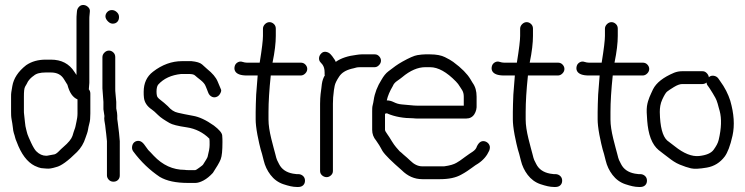

<svg xmlns="http://www.w3.org/2000/svg" viewBox="-20 -710 2959 763"><path d="M335 -381V-632C335 -639 335 -645 336 -652L337 -663C338 -670 336 -676 331 -681C326 -686 321 -689 314 -690C307 -691 300 -689 295 -684C290 -679 287 -674 286 -667L285 -656C284 -648 284 -640 284 -632V-412L276 -424C255 -457 224 -473 182 -473H162C132 -473 106 -466 84 -451C52 -426 34 -398 29 -368C27 -358 26 -350 25 -344C24 -338 24 -333 24 -326V-267C24 -257 24 -247 26 -236C28 -225 30 -214 31 -204C32 -194 33 -187 35 -181C37 -175 39 -169 40 -164C41 -159 43 -154 46 -147C64 -98 88 -66 118 -51C129 -46 137 -43 143 -42C149 -41 157 -41 166 -40C175 -39 187 -41 203 -46C222 -50 250 -70 286 -106C301 -121 313 -140 320 -163C322 -169 324 -175 326 -180C328 -185 329 -191 330 -196C331 -201 332 -209 335 -219C338 -229 339 -242 339 -259V-338C339 -345 337 -350 333 -355ZM166 -91H164C149 -91 136 -97 124 -109C119 -114 112 -125 104 -142C96 -159 91 -171 89 -177C87 -183 86 -189 84 -196C82 -203 80 -213 79 -226C78 -239 77 -248 76 -254C75 -260 75 -265 75 -270V-326C75 -346 76 -359 80 -366C84 -373 88 -379 91 -386C97 -395 105 -403 114 -409C124 -418 140 -422 162 -422H182C207 -422 224 -413 235 -394C242 -382 247 -375 248 -373C256 -342 269 -323 288 -315V-259C288 -247 286 -236 284 -227C282 -218 281 -212 280 -208C279 -204 278 -199 276 -195C274 -191 272 -182 268 -170C264 -158 252 -143 232 -126C226 -121 219 -114 212 -107C205 -100 198 -96 193 -96Z M453 -182C449 -218 446 -236 446 -237V-251C446 -256 445 -266 442 -279V-305L439 -338C438 -345 438 -352 438 -359V-483C438 -490 436 -496 431 -501C426 -506 420 -509 413 -509C406 -509 400 -506 395 -501C390 -496 387 -490 387 -483V-359L391 -305V-276L395 -249C394 -243 394 -236 395 -230L398 -212L400 -194C401 -188 401 -183 402 -178L405 -149V-13C405 -6 408 0 413 5C418 10 424 12 431 12C438 12 444 10 449 5C454 0 456 -6 456 -13V-149ZM407 -663C402 -658 399 -652 399 -645C399 -638 403 -631 409 -625C415 -619 421 -616 428 -616C435 -616 441 -618 446 -623C451 -628 453 -635 453 -642C453 -649 451 -655 445 -661C439 -667 432 -670 425 -670C418 -670 412 -668 407 -663Z M714 -35C667 -35 626 -54 591 -91C582 -101 574 -109 569 -114C564 -121 559 -128 553 -136C547 -144 540 -149 533 -150C526 -151 519 -149 514 -145C509 -141 506 -135 505 -128C504 -121 505 -115 509 -109C540 -67 576 -33 615 -7C642 9 679 17 728 17H756C765 17 776 14 789 7C802 0 814 -10 826 -23C841 -46 852 -64 857 -77C862 -90 864 -112 864 -145C864 -153 864 -162 863 -172C862 -182 851 -195 830 -211C799 -233 771 -246 746 -250C721 -254 702 -259 687 -262C672 -265 659 -274 647 -288C636 -298 627 -306 620 -311C613 -316 608 -321 606 -324C604 -327 602 -334 602 -346C602 -358 604 -367 608 -373C630 -398 661 -412 700 -416H730C743 -416 751 -414 755 -410C759 -406 767 -400 777 -392C787 -384 794 -376 797 -368C800 -360 804 -352 807 -343C810 -334 816 -328 823 -325C830 -322 837 -323 843 -326C849 -329 853 -334 856 -340C859 -346 860 -351 858 -355L845 -386C838 -403 824 -419 803 -436C798 -440 791 -447 783 -454C775 -461 761 -465 741 -467H703C663 -467 624 -453 588 -425C563 -406 551 -379 551 -345C551 -337 551 -329 552 -322C554 -303 565 -287 583 -275C589 -271 597 -264 608 -253C619 -242 635 -232 654 -221C664 -215 687 -209 722 -204C757 -199 788 -183 812 -159C813 -155 813 -146 813 -134C813 -122 810 -106 805 -87C804 -83 798 -73 787 -56C785 -53 779 -49 771 -43C763 -37 758 -34 756 -34H728C723 -34 719 -34 714 -35Z M1076 -567V-596C1076 -603 1074 -609 1069 -614C1064 -619 1058 -622 1051 -622C1044 -622 1038 -619 1033 -614C1028 -609 1025 -603 1025 -596V-567C1025 -551 1021 -516 1012 -461H961C956 -461 950 -462 944 -464C938 -466 932 -466 926 -463C920 -460 915 -455 913 -448C911 -441 911 -434 914 -428C920 -416 936 -410 961 -410H1004L998 -334C997 -307 996 -284 996 -265V-235C996 -221 998 -201 1003 -174C1008 -147 1013 -128 1016 -116C1019 -107 1023 -93 1028 -72C1033 -51 1042 -32 1055 -15C1068 2 1085 15 1106 22C1127 29 1144 33 1159 33H1166C1173 33 1180 31 1185 26C1190 21 1192 15 1192 8C1192 1 1190 -5 1185 -10C1180 -15 1173 -18 1166 -18H1159C1156 -18 1151 -19 1144 -20C1117 -25 1099 -38 1089 -58L1081 -74C1079 -78 1077 -86 1074 -98C1071 -110 1065 -130 1058 -159C1051 -188 1047 -213 1047 -235V-265C1047 -305 1050 -353 1056 -410H1175C1182 -410 1188 -413 1193 -418C1198 -423 1201 -429 1201 -436C1201 -443 1198 -449 1193 -454C1188 -459 1182 -461 1175 -461H1063C1072 -504 1076 -540 1076 -567Z M1278 -6C1285 -6 1291 -9 1296 -14C1301 -19 1303 -24 1303 -31V-298C1303 -313 1304 -331 1307 -352L1310 -369C1312 -379 1318 -391 1328 -406C1338 -421 1354 -431 1378 -437C1382 -438 1388 -439 1394 -441C1400 -443 1408 -443 1417 -443H1469C1476 -443 1481 -446 1486 -451C1491 -456 1494 -462 1494 -469C1494 -476 1491 -482 1486 -487C1481 -492 1476 -494 1469 -494H1417C1410 -494 1404 -493 1397 -492C1363 -488 1335 -479 1314 -464C1314 -467 1309 -475 1300 -487L1293 -495C1288 -500 1282 -503 1275 -504C1268 -505 1262 -503 1257 -498C1252 -493 1249 -488 1248 -481C1247 -474 1249 -467 1254 -462L1261 -454C1267 -446 1270 -436 1270 -422V-415C1270 -414 1270 -412 1271 -411C1265 -401 1261 -390 1259 -376L1257 -359C1256 -354 1255 -346 1254 -336C1253 -326 1252 -313 1252 -298V-31C1252 -24 1254 -19 1259 -14C1264 -9 1271 -6 1278 -6Z M1622 -240C1628 -239 1634 -239 1641 -239H1833C1847 -239 1858 -245 1865 -256C1872 -267 1875 -280 1874 -294V-326C1874 -348 1869 -366 1858 -381L1849 -396C1837 -416 1815 -439 1781 -464C1773 -470 1762 -476 1748 -483C1734 -490 1714 -494 1689 -494H1670C1662 -494 1652 -493 1639 -491C1626 -489 1606 -480 1579 -465C1569 -459 1560 -454 1552 -448C1544 -442 1535 -435 1524 -427C1513 -419 1504 -407 1496 -393C1480 -368 1469 -340 1465 -312C1464 -306 1463 -299 1461 -292C1459 -285 1459 -277 1459 -267V-194C1459 -178 1464 -164 1475 -151C1478 -147 1482 -141 1487 -133C1492 -125 1496 -117 1500 -110C1511 -93 1537 -68 1576 -34C1600 -10 1627 2 1658 2H1729C1764 2 1792 -4 1813 -16C1830 -25 1844 -35 1855 -43C1866 -51 1874 -57 1880 -60C1901 -74 1915 -91 1924 -111C1927 -119 1928 -126 1925 -133C1922 -140 1917 -144 1911 -147C1896 -153 1884 -147 1875 -128C1873 -120 1867 -113 1858 -107C1849 -101 1841 -96 1836 -92C1831 -88 1824 -84 1818 -79C1812 -74 1804 -69 1794 -63C1784 -57 1768 -52 1745 -49H1658C1641 -49 1625 -57 1610 -72C1606 -76 1601 -80 1597 -84C1593 -88 1588 -91 1583 -96C1578 -101 1573 -105 1568 -109C1564 -114 1559 -119 1554 -125C1549 -131 1543 -139 1537 -149C1531 -159 1525 -169 1519 -177C1513 -185 1510 -191 1510 -194V-258L1518 -260C1519 -260 1519 -260 1519 -259C1549 -246 1584 -240 1622 -240ZM1517 -311C1521 -329 1529 -348 1541 -368C1544 -376 1550 -383 1559 -389C1568 -395 1574 -400 1578 -403C1610 -430 1641 -443 1670 -443H1689C1721 -443 1755 -424 1792 -386C1799 -379 1803 -373 1806 -368C1809 -363 1813 -358 1817 -351C1821 -344 1823 -336 1823 -326V-290H1641C1630 -290 1620 -291 1610 -292C1600 -293 1589 -294 1577 -295C1565 -296 1555 -299 1545 -304C1535 -309 1526 -311 1517 -311Z M2098 -567V-596C2098 -603 2096 -609 2091 -614C2086 -619 2080 -622 2073 -622C2066 -622 2060 -619 2055 -614C2050 -609 2047 -603 2047 -596V-567C2047 -551 2043 -516 2034 -461H1983C1978 -461 1972 -462 1966 -464C1960 -466 1954 -466 1948 -463C1942 -460 1937 -455 1935 -448C1933 -441 1933 -434 1936 -428C1942 -416 1958 -410 1983 -410H2026L2020 -334C2019 -307 2018 -284 2018 -265V-235C2018 -221 2020 -201 2025 -174C2030 -147 2035 -128 2038 -116C2041 -107 2045 -93 2050 -72C2055 -51 2064 -32 2077 -15C2090 2 2107 15 2128 22C2149 29 2166 33 2181 33H2188C2195 33 2202 31 2207 26C2212 21 2214 15 2214 8C2214 1 2212 -5 2207 -10C2202 -15 2195 -18 2188 -18H2181C2178 -18 2173 -19 2166 -20C2139 -25 2121 -38 2111 -58L2103 -74C2101 -78 2099 -86 2096 -98C2093 -110 2087 -130 2080 -159C2073 -188 2069 -213 2069 -235V-265C2069 -305 2072 -353 2078 -410H2197C2204 -410 2210 -413 2215 -418C2220 -423 2223 -429 2223 -436C2223 -443 2220 -449 2215 -454C2210 -459 2204 -461 2197 -461H2085C2094 -504 2098 -540 2098 -567Z M2435 -567V-596C2435 -603 2433 -609 2428 -614C2423 -619 2417 -622 2410 -622C2403 -622 2397 -619 2392 -614C2387 -609 2384 -603 2384 -596V-567C2384 -551 2380 -516 2371 -461H2320C2315 -461 2309 -462 2303 -464C2297 -466 2291 -466 2285 -463C2279 -460 2274 -455 2272 -448C2270 -441 2270 -434 2273 -428C2279 -416 2295 -410 2320 -410H2363L2357 -334C2356 -307 2355 -284 2355 -265V-235C2355 -221 2357 -201 2362 -174C2367 -147 2372 -128 2375 -116C2378 -107 2382 -93 2387 -72C2392 -51 2401 -32 2414 -15C2427 2 2444 15 2465 22C2486 29 2503 33 2518 33H2525C2532 33 2539 31 2544 26C2549 21 2551 15 2551 8C2551 1 2549 -5 2544 -10C2539 -15 2532 -18 2525 -18H2518C2515 -18 2510 -19 2503 -20C2476 -25 2458 -38 2448 -58L2440 -74C2438 -78 2436 -86 2433 -98C2430 -110 2424 -130 2417 -159C2410 -188 2406 -213 2406 -235V-265C2406 -305 2409 -353 2415 -410H2534C2541 -410 2547 -413 2552 -418C2557 -423 2560 -429 2560 -436C2560 -443 2557 -449 2552 -454C2547 -459 2541 -461 2534 -461H2422C2431 -504 2435 -540 2435 -567Z M2797 -403C2796 -410 2793 -415 2788 -420C2783 -425 2778 -427 2771 -427H2691C2680 -427 2669 -425 2659 -421C2616 -403 2588 -381 2575 -355C2570 -344 2565 -334 2561 -324C2557 -314 2553 -302 2551 -288C2549 -274 2550 -255 2552 -230C2554 -205 2558 -181 2566 -160C2574 -139 2585 -124 2597 -114C2609 -104 2622 -95 2636 -84C2650 -73 2664 -63 2681 -56C2698 -49 2713 -44 2726 -41C2739 -38 2760 -39 2789 -44C2818 -49 2842 -64 2860 -88C2871 -103 2882 -130 2891 -171C2900 -212 2897 -258 2882 -310C2874 -335 2861 -362 2841 -389L2834 -399C2830 -404 2824 -408 2816 -409C2808 -410 2802 -408 2797 -403ZM2788 -382C2788 -377 2790 -372 2793 -369L2800 -359C2804 -353 2808 -347 2812 -340C2816 -333 2820 -326 2823 -321C2826 -316 2829 -308 2832 -298C2835 -288 2837 -278 2840 -269C2848 -239 2847 -200 2836 -154C2833 -141 2826 -129 2816 -115C2806 -101 2786 -93 2758 -90C2730 -87 2697 -100 2661 -129C2652 -136 2642 -144 2631 -152C2613 -169 2603 -206 2602 -265C2602 -281 2604 -298 2612 -315C2620 -332 2626 -342 2631 -346C2636 -350 2645 -356 2658 -364C2671 -372 2682 -376 2691 -376H2771C2777 -376 2783 -378 2788 -382Z"/></svg>

Font: AppleStorm
Style: Rg
Weight: 400
Foundry: Cannot Into Space Fonts
Version: Version 1.01